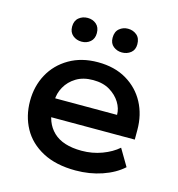

<svg xmlns="http://www.w3.org/2000/svg" viewBox="-90 -639 673 727"><g transform="rotate(15 246.5 -275.0)"><path d="M270 10Q193 10 140.5 -18Q88 -46 62 -93.5Q36 -141 36 -200Q36 -258 61.5 -305Q87 -352 135 -380Q183 -408 247 -408Q313 -408 360 -380Q407 -352 432 -305Q457 -258 457 -199V-161H88V-234H368Q368 -259 353.5 -282.5Q339 -306 312.5 -322Q286 -338 247 -338Q208 -338 181 -321.5Q154 -305 139.5 -279Q125 -253 125 -225V-200Q125 -139 162 -103.5Q199 -68 273 -68Q315 -68 352.5 -82Q390 -96 415 -118L454 -52Q422 -23 373.5 -6.5Q325 10 270 10ZM166 -467Q146 -467 131.5 -479Q117 -491 117 -513Q117 -536 131.5 -548Q146 -560 166 -560Q186 -560 200 -548Q214 -536 214 -513Q214 -491 200 -479Q186 -467 166 -467ZM324 -467Q305 -467 290.5 -478.5Q276 -490 276 -512Q276 -536 290.5 -548Q305 -560 324 -560Q344 -560 358.5 -548Q373 -536 373 -512Q373 -490 358.5 -478.5Q344 -467 324 -467Z"/></g></svg>

Font: Rokkitt Medium
Style: Regular
Weight: 500
Version: Version 3.103